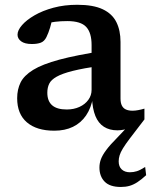

<svg xmlns="http://www.w3.org/2000/svg" viewBox="-20 -522 616 783"><path d="M569 -35 508.5 44Q491.5 66.5 481.5 82.8Q471.5 99 467.8 111.5Q464 124 464 136Q464 157.5 476.5 169Q489 180.5 509.5 180.5Q524.5 180.5 538 176.2Q551.5 172 572 159L576 192.5Q556.5 210.5 540.2 221Q524 231.5 508 236Q492 240.5 473 240.5Q428 240.5 406.8 218.8Q385.5 197 385.5 161Q385.5 144 391.5 127.5Q397.5 111 413.2 89.8Q429 68.5 458.5 39L501 -6L506 1.5Q494.5 5 482.5 7.2Q470.5 9.5 458.5 9.5Q426.5 9.5 403.8 -5Q381 -19.5 369 -49Q357 -78.5 355 -124L359.5 -126.5Q352 -82 331 -51.2Q310 -20.5 277.5 -4.8Q245 11 201.5 11Q129.5 11 89.8 -23Q50 -57 50 -121.5Q50 -157.5 64 -185.8Q78 -214 115.2 -237Q152.5 -260 222.2 -278.8Q292 -297.5 403 -314.5L390.5 -254Q319.5 -243.5 276.5 -232.8Q233.5 -222 211 -209.2Q188.5 -196.5 180.8 -180.8Q173 -165 173 -144Q173 -109.5 192.8 -92.5Q212.5 -75.5 252 -75.5Q281 -75.5 304 -86Q327 -96.5 340.2 -114.8Q353.5 -133 353.5 -155.5V-338.5Q353.5 -388.5 331.5 -412.2Q309.5 -436 254.5 -436Q227.5 -436 205.2 -433.2Q183 -430.5 164 -425L196.5 -460.5Q190.5 -430 184.2 -409.2Q178 -388.5 169.5 -371Q161 -353.5 146.5 -348Q132 -342.5 110 -342.5Q81 -342.5 66.2 -353.5Q51.5 -364.5 51.5 -380.5Q51.5 -398.5 69.8 -419.5Q88 -440.5 120.8 -459.5Q153.5 -478.5 198 -490.5Q242.5 -502.5 295 -502.5Q360.5 -502.5 399 -484.2Q437.5 -466 454.5 -432Q471.5 -398 471.5 -351V-120Q471.5 -102.5 477 -91.5Q482.5 -80.5 493.5 -75.5Q504.5 -70.5 520.5 -70.5Q531 -70.5 543.2 -72.8Q555.5 -75 569 -79Z"/></svg>

Font: Newsreader 9pt Medium
Style: Regular
Weight: 500
Designer: Hugues Gentile
Foundry: Production Type
Version: Version 1.003